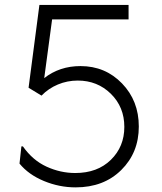

<svg xmlns="http://www.w3.org/2000/svg" viewBox="-20 -768 672 797"><path d="M314 -493.7Q417 -493.7 486.6 -421.6Q556.2 -349.6 556.2 -242.7Q556.2 -134.3 483.4 -62.3Q410.6 9.8 293.9 9.8Q226.1 9.8 162.4 -16.6Q98.6 -43 61 -88.9L68.8 -160.2H75.2Q115.7 -102.5 173.3 -76.2Q231 -49.8 292.5 -49.8Q384.3 -49.8 440.2 -104.5Q496.1 -159.2 496.1 -241.2Q496.1 -323.7 440.2 -378.7Q384.3 -433.6 302.7 -433.6Q259.3 -433.6 220.2 -417.2Q181.2 -400.9 152.3 -371.1L98.6 -403.8L143.6 -747.6H513.7V-687.5H196.3L163.6 -443.8Q227.5 -493.7 314 -493.7Z"/></svg>

Font: Now Alt Light
Style: Regular
Weight: 300
Designer: Alfredo Marco Pradil
Foundry: Alfredo Marco Pradil
Version: Version 1.002;PS 001.002;hotconv 1.0.88;makeotf.lib2.5.64775